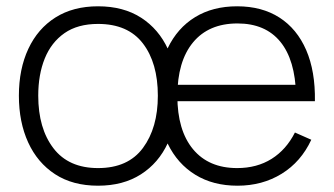

<svg xmlns="http://www.w3.org/2000/svg" viewBox="-20 -575 1061 610"><path d="M734.5 15Q657 15 600.5 -19.8Q544 -54.5 513 -118.2Q482 -182 482 -269Q482 -357.5 512.8 -421.8Q543.5 -486 599.8 -520.5Q656 -555 733.5 -555Q812 -555 867.8 -519.2Q923.5 -483.5 952.8 -416Q982 -348.5 980.5 -253.5H920.5V-273.5Q918 -384.5 870.5 -442.5Q823 -500.5 734.5 -500.5Q643 -500.5 593.2 -440.2Q543.5 -380 543.5 -270Q543.5 -161 593.2 -101Q643 -41 733.5 -41Q796 -41 842.8 -70.2Q889.5 -99.5 917 -154L969 -131Q936.5 -61 875 -23Q813.5 15 734.5 15ZM521.5 -253.5V-305.5H948V-253.5ZM291.5 15Q211 15 155 -21.5Q99 -58 69.5 -122.5Q40 -187 40 -271Q40 -355.5 70 -419.8Q100 -484 156.2 -519.5Q212.5 -555 291.5 -555Q372 -555 428.2 -518.8Q484.5 -482.5 513.8 -418.5Q543 -354.5 543 -271Q543 -185.5 513.5 -121.2Q484 -57 427.5 -21Q371 15 291.5 15ZM291.5 -41Q387 -41 434.2 -105Q481.5 -169 481.5 -271Q481.5 -375 434 -437Q386.5 -499 291.5 -499Q227 -499 185 -469.8Q143 -440.5 122.2 -389.2Q101.5 -338 101.5 -271Q101.5 -167 149.8 -104Q198 -41 291.5 -41Z"/></svg>

Font: Manrope ExtraLight Light
Style: Regular
Weight: 300
Version: Version 4.504